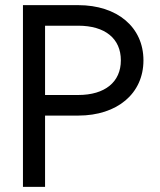

<svg xmlns="http://www.w3.org/2000/svg" viewBox="-20 -727 624 747"><path d="M69.3 0H155.3V-277.3H284.2C436.5 -277.3 538.1 -363.3 538.1 -492.2C538.1 -621.1 436.5 -707 284.2 -707H69.3ZM155.3 -357.4V-627H284.2C388.7 -627 450.2 -577.1 450.2 -492.2C450.2 -408.2 388.7 -357.4 284.2 -357.4Z"/></svg>

Font: Wanted Sans
Style: Regular
Weight: 400
Designer: Original Design by Kil Hyung-jin and Kang Hanbin, Wanted Lab, Inc; Hangeul from Source Han Sans by Jang Soo-young and Ka
Foundry: Wanted Lab, Inc.
Version: Version 1.001;Glyphs 3.2 (3227)